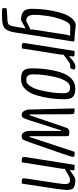

<svg xmlns="http://www.w3.org/2000/svg" viewBox="560 -1148 788 1949"><g transform="rotate(90 954.5 -174.0)"><path d="M153 200H108Q78 200 70 197.5Q62 195 62 182L65 153L161 146Q216 146 229.5 131.5Q243 117 253 57Q254 53 254 50Q254 47 255 44L269 -39L185 7Q121 7 95.5 -19Q70 -45 70 -97.5Q70 -150 74.5 -203Q79 -256 91.5 -318.5Q104 -381 122.5 -431Q141 -481 171.5 -514.5Q202 -548 240 -548L348 -537Q382 -537 392 -534.5Q402 -532 402 -524Q402 -516 310 68Q298 144 268.5 172Q239 200 153 200ZM196 -46 282 -91 280 -116 335 -466 344 -491 251 -493Q213 -493 183.5 -417Q154 -341 142.5 -261.5Q131 -182 131 -133.5Q131 -85 146 -65.5Q161 -46 196 -46Z M554 -523Q554 -521 552 -507L548 -482Q567 -492 583 -507Q625 -545 657 -545Q672 -545 687 -537Q681 -502 674 -496.5Q667 -491 629 -491Q623 -486 589 -463.5Q555 -441 535 -423V-398L472 0Q423 0 419 -8Q417 -12 417 -20Q417 -28 420 -46L498 -537Q535 -537 544.5 -535Q554 -533 554 -523Z M948 -150Q927 -79 885.5 -36Q844 7 783.5 7Q723 7 698.5 -17Q674 -41 674 -108.5Q674 -176 683 -247.5Q692 -319 713 -389Q734 -459 775.5 -501.5Q817 -544 877.5 -544Q938 -544 963 -520.5Q988 -497 988 -431.5Q988 -366 978.5 -293.5Q969 -221 948 -150ZM898 -196Q927 -321 927 -421Q927 -459 913.5 -475Q900 -491 866 -491Q832 -491 805 -449Q778 -407 764 -345Q735 -223 735 -117Q735 -79 748.5 -62.5Q762 -46 796 -46Q830 -46 857 -89.5Q884 -133 898 -196Z M1546 -537Q1552 -537 1559 -536Q1570 -533 1570 -524Q1570 -522 1572.5 -524.5Q1575 -527 1575 -524Q1575 -506 1425 -80Q1404 -21 1395.5 -10.5Q1387 0 1361 0Q1343 0 1332 -12Q1309 -37 1309 -80L1310 -397H1303L1202 -80Q1183 -22 1175 -11Q1167 0 1144 0Q1127 0 1116 -12Q1094 -36 1092 -80L1081 -537Q1124 -537 1132 -531Q1140 -525 1140 -491L1142 -80H1150L1277 -452Q1288 -483 1318.5 -483Q1349 -483 1356 -478.5Q1363 -474 1363 -452V-80H1371L1522 -537Z M1706 -488Q1717 -494 1739 -510Q1786 -544 1804 -544Q1864 -544 1886.5 -526.5Q1909 -509 1909 -460Q1909 -411 1844 0Q1802 0 1796 -5.5Q1790 -11 1790 -22.5Q1790 -34 1819.5 -221Q1849 -408 1849 -438.5Q1849 -469 1838 -480Q1827 -491 1809 -491Q1791 -491 1773.5 -482Q1756 -473 1731 -458Q1706 -443 1694 -437V-412L1628 0Q1586 0 1580 -5.5Q1574 -11 1574 -22.5Q1574 -34 1576 -46L1654 -537Q1691 -537 1700.5 -535Q1710 -533 1710 -524.5Q1710 -516 1706 -488Z"/></g></svg>

Font: Economica
Style: Italic
Weight: 400
Designer: Vicente Lamonaca
Foundry: Vicente Lamonaca
Version: Version 1.100